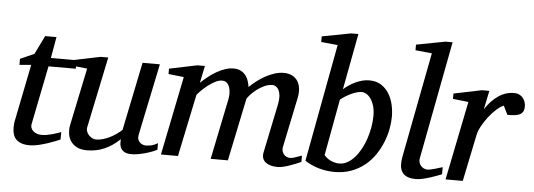

<svg xmlns="http://www.w3.org/2000/svg" viewBox="-49 -878 2867 1031"><g transform="rotate(5 1384.5 -362.5)"><path d="M202.1 -418.9 139.2 -105Q136.2 -91.8 140.1 -81.3Q144 -70.8 152.6 -63.7Q161.1 -56.6 172.6 -52.7Q184.1 -48.8 196.8 -48.8Q210.9 -48.8 226.1 -51.5Q241.2 -54.2 255.1 -58.1Q269 -62 281 -66.2Q293 -70.3 300.8 -73.2V-33.2Q294.4 -30.3 276.4 -22.9Q258.3 -15.6 234.9 -7.8Q211.4 0 185.5 6.1Q159.7 12.2 138.2 12.2Q110.8 12.2 92.8 5.6Q74.7 -1 64 -12.5Q53.2 -23.9 48.6 -39.8Q43.9 -55.7 43.9 -74.2Q43.9 -84 44.7 -94.2Q45.4 -104.5 47.9 -115.2L108.9 -418.9L45.9 -413.1V-445.8L121.1 -479L169.9 -579.1H231L210.9 -464.8H349.1V-418.9Z M823.7 -23.9Q814.5 -18.6 798.1 -12.2Q781.7 -5.9 762.7 -0.5Q743.7 4.9 723.9 8.5Q704.1 12.2 688 12.2Q659.7 12.2 646 2.7Q632.3 -6.8 627.2 -19.3Q622.1 -31.7 622.6 -44.4Q623 -57.1 623 -63Q583.5 -25.4 540.3 -6.6Q497.1 12.2 446.8 12.2Q412.1 12.2 390.1 0Q368.2 -12.2 356.9 -30.8Q345.7 -49.3 343.3 -71.3Q340.8 -93.3 344.7 -112.8L409.7 -424.8L325.7 -434.1V-462.9L476.6 -494.1H517.6L438 -112.8Q435.1 -100.1 439.2 -88.6Q443.4 -77.1 451.4 -68.6Q459.5 -60.1 469.7 -54.9Q480 -49.8 489.7 -49.8Q507.8 -49.8 526.1 -54.9Q544.4 -60.1 562.5 -68.8Q580.6 -77.6 597.2 -89.1Q613.8 -100.6 627.9 -113.8L703.6 -481.9H796.9L716.8 -97.2Q713.4 -81.5 716.8 -71Q720.2 -60.5 727.3 -53.7Q734.4 -46.9 743.4 -43.9Q752.4 -41 760.7 -41Q770.5 -41 786.6 -43.9Q802.7 -46.9 823.7 -59.1Z M1599.6 -25.9Q1586.9 -20.5 1571 -13.9Q1555.2 -7.3 1538.3 -1.5Q1521.5 4.4 1504.9 8.3Q1488.3 12.2 1473.6 12.2Q1453.1 12.2 1436.8 7.6Q1420.4 2.9 1409.4 -5.9Q1398.4 -14.6 1393.8 -27.8Q1389.2 -41 1392.6 -58.1L1447.8 -325.2Q1452.6 -350.1 1451.2 -368.7Q1449.7 -387.2 1443.6 -399.4Q1437.5 -411.6 1428.5 -417.7Q1419.4 -423.8 1409.7 -423.8Q1386.7 -423.8 1365 -413.6Q1343.3 -403.3 1325.2 -389.4Q1307.1 -375.5 1293.9 -361.1Q1280.8 -346.7 1275.9 -337.9L1205.6 0H1112.8L1179.7 -326.2Q1183.1 -342.3 1182.9 -359.6Q1182.6 -377 1178 -391.1Q1173.3 -405.3 1163.6 -414.6Q1153.8 -423.8 1137.7 -423.8Q1120.1 -423.8 1100.3 -413.6Q1080.6 -403.3 1062.3 -389.2Q1043.9 -375 1029.1 -360.1Q1014.2 -345.2 1006.8 -335.9L936.5 0H844.7L930.7 -424.8L847.7 -434.1V-462.9L997.6 -494.1H1038.6L1019.5 -401.9Q1038.1 -419.4 1059.1 -436.3Q1080.1 -453.1 1102.5 -465.8Q1125 -478.5 1147.9 -486.3Q1170.9 -494.1 1192.9 -494.1Q1217.8 -494.1 1234.1 -484.9Q1250.5 -475.6 1260.5 -461.7Q1270.5 -447.8 1275.1 -431.6Q1279.8 -415.5 1281.7 -401.9Q1299.8 -419.9 1321.8 -436.5Q1343.8 -453.1 1367.7 -466.1Q1391.6 -479 1416.3 -486.6Q1440.9 -494.1 1463.9 -494.1Q1488.8 -494.1 1507.6 -485.1Q1526.4 -476.1 1537.8 -459.5Q1549.3 -442.9 1552.5 -419.4Q1555.7 -396 1549.8 -367.2L1493.7 -97.2Q1491.2 -85 1494.1 -75Q1497.1 -64.9 1503.2 -57.6Q1509.3 -50.3 1518.1 -46.1Q1526.9 -42 1536.6 -42Q1548.8 -42 1564.9 -47.9Q1581.1 -53.7 1599.6 -60.1Z M1963.4 -306.2Q1963.4 -339.8 1955.6 -363Q1947.8 -386.2 1936.5 -400.9Q1925.3 -415.5 1912.8 -421.9Q1900.4 -428.2 1891.6 -428.2Q1879.4 -428.2 1864.7 -424.3Q1850.1 -420.4 1834.7 -413.3Q1819.3 -406.2 1804.2 -397Q1789.1 -387.7 1776.4 -377L1720.7 -74.2Q1725.6 -66.9 1733.9 -60.1Q1742.2 -53.2 1752.9 -47.6Q1763.7 -42 1776.4 -38.6Q1789.1 -35.2 1802.7 -35.2Q1825.7 -35.2 1846.4 -46.9Q1867.2 -58.6 1885 -78.6Q1902.8 -98.6 1917.5 -125.5Q1932.1 -152.3 1942.1 -182.4Q1952.1 -212.4 1957.8 -244.4Q1963.4 -276.4 1963.4 -306.2ZM2062.5 -310.1Q2062.5 -278.8 2055.7 -242.9Q2048.8 -207 2034.4 -171.4Q2020 -135.7 1997.6 -102.5Q1975.1 -69.3 1943.8 -43.9Q1912.6 -18.6 1872.1 -3.2Q1831.5 12.2 1780.8 12.2Q1738.3 12.2 1697 0.5Q1655.8 -11.2 1620.6 -34.2L1738.8 -668L1649.4 -676.8V-707L1805.7 -736.8H1844.7L1787.6 -434.1Q1801.3 -446.3 1817.6 -457.3Q1834 -468.3 1851.6 -476.3Q1869.1 -484.4 1887.7 -489.3Q1906.2 -494.1 1924.3 -494.1Q1962.9 -494.1 1989.3 -477.1Q2015.6 -460 2032 -433.1Q2048.3 -406.2 2055.4 -373.8Q2062.5 -341.3 2062.5 -310.1Z M2357.9 -25.9Q2352.1 -23.4 2335.9 -17.3Q2319.8 -11.2 2299.8 -4.6Q2279.8 2 2258.1 7.1Q2236.3 12.2 2218.8 12.2Q2195.8 12.2 2179.7 6.8Q2163.6 1.5 2153.3 -8.3Q2143.1 -18.1 2138.4 -31.5Q2133.8 -44.9 2133.8 -61Q2133.8 -76.2 2136.7 -96.2L2246.6 -668L2157.7 -676.8V-707L2314 -736.8H2352.5L2231 -99.1Q2229 -88.9 2231.9 -78.9Q2234.9 -68.8 2241.2 -61.3Q2247.6 -53.7 2256.8 -48.8Q2266.1 -43.9 2276.9 -43.9Q2284.2 -43.9 2296.1 -46.6Q2308.1 -49.3 2320.3 -52.7Q2332.5 -56.2 2343 -59.6Q2353.5 -63 2357.9 -64Z M2769 -426.8Q2769 -409.2 2762.7 -398.7Q2756.3 -388.2 2744.6 -382.8Q2732.9 -377.4 2716.6 -375.7Q2700.2 -374 2679.7 -374L2655.8 -421.9Q2637.2 -414.1 2616 -394.8Q2594.7 -375.5 2575.7 -350.8Q2556.6 -326.2 2542.5 -300Q2528.3 -273.9 2523.9 -252L2471.7 0H2378.9L2464.8 -424.8L2380.9 -434.1V-462.9L2531.7 -494.1H2571.8L2550.8 -393.1Q2581.5 -440.4 2620.6 -467.3Q2659.7 -494.1 2705.1 -494.1Q2723.1 -494.1 2735.4 -487.5Q2747.6 -481 2755.1 -470.7Q2762.7 -460.4 2765.9 -448.7Q2769 -437 2769 -426.8Z"/></g></svg>

Font: Charis SIL Cyr
Style: Italic
Weight: 400
Italic angle: -11°
Foundry: SIL International
Version: Version 5.000